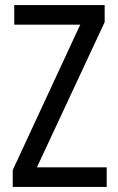

<svg xmlns="http://www.w3.org/2000/svg" viewBox="-20 -734 464 754"><path d="M399 0V-77H125L391 -647V-714H36V-637H295L30 -66V0Z"/></svg>

Font: Noto Sans Sinhala Condensed
Style: Regular
Weight: 400
Width: 3
Designer: Jelle Bosma - Monotype Design Team
Foundry: Monotype Imaging Inc.
Version: Version 2.006